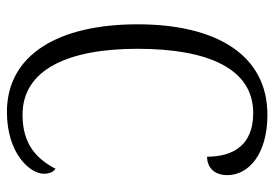

<svg xmlns="http://www.w3.org/2000/svg" viewBox="-136 -628 774 541"><g transform="rotate(90 250.5 -357.0)"><path d="M295 10C412 10 469 -55 469 -94C469 -110 464 -121 455 -127C428 -75 387 -34 303 -34C175 -34 117 -163 117 -358C117 -555 172 -684 298 -684C389 -684 421 -627 421 -554C452 -554 473 -575 473 -611C473 -671 414 -724 303 -724C135 -724 48 -581 48 -358C48 -136 133 10 295 10Z"/></g></svg>

Font: Noto Serif Georgian Condensed Light
Style: Regular
Weight: 300
Width: 3
Designer: Monotype Design Team, Akaki Razmadze
Foundry: Google LLC
Version: Version 2.003